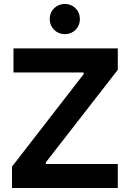

<svg xmlns="http://www.w3.org/2000/svg" viewBox="-20 -947 653 967"><path d="M573.2 -595.2V-703.1H47.9V-582H401.4V-573.7L40.5 -107.9V0H573.2V-121.1H210.9V-129.4ZM230.5 -851.1C230.5 -806.6 265.1 -774.9 306.6 -774.9C348.1 -774.9 382.3 -806.6 382.3 -851.1C382.3 -896 348.1 -927.2 306.6 -927.2C265.1 -927.2 230.5 -896 230.5 -851.1Z"/></svg>

Font: Wand UI Pro Bold
Style: Regular
Weight: 700
Designer: Andreas Faust
Version: Version 1.003;FEAKit 1.0